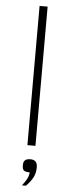

<svg xmlns="http://www.w3.org/2000/svg" viewBox="-62 -758 372 999"><g transform="rotate(5 124.0 -258.0)"><path d="M103 0V-727.1H145V0ZM92.8 210.9Q105.5 195.3 115.7 177.5Q126 159.7 127.4 140.1Q106 140.1 97.2 133.8Q88.4 127.4 88.4 106Q88.4 87.9 97.2 79.8Q106 71.8 125.5 71.8Q142.6 71.8 152.1 80.8Q161.6 89.8 161.6 111.8Q161.6 141.1 149.7 163.8Q137.7 186.5 113.8 210.9Z"/></g></svg>

Font: Clear Sans Thin
Style: Regular
Weight: 250
Foundry: Intel Corporation
Version: Version 1.00